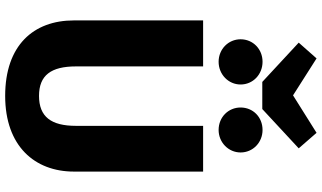

<svg xmlns="http://www.w3.org/2000/svg" viewBox="-271 -956 1245 743"><g transform="rotate(90 351.5 -584.5)"><path d="M494 -1187 349 -1096 206 -1187 145 -1118 297 -977H402L554 -1118ZM219 -978C170 -978 132 -941 132 -893C132 -846 170 -808 219 -808C268 -808 307 -846 307 -893C307 -941 268 -978 219 -978ZM483 -978C433 -978 396 -941 396 -893C396 -846 433 -808 483 -808C531 -808 570 -846 570 -893C570 -941 531 -978 483 -978ZM644 -748H467V-256C467 -160 432 -113 351 -113C271 -113 237 -160 237 -256V-748H59V-248C59 -91 156 18 351 18C546 18 644 -97 644 -248Z"/></g></svg>

Font: Glow Sans SC Normal ExtraBold
Style: Regular
Weight: 800
Designer: Ryoko NISHIZUKA (kana, bopomofo & ideographs); Paul D. Hunt (Latin, Greek & Cyrillic); Sandoll Communications, Soo-young
Version: Version 0.93